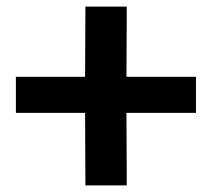

<svg xmlns="http://www.w3.org/2000/svg" viewBox="-20 -628 641 580"><path d="M362 -287 363 -68H238L237 -287H28V-396H237L238 -608H363L362 -396H572V-287Z"/></svg>

Font: BDO Grotesk DemiBold
Style: Regular
Weight: 600
Designer: Deni Anggara
Foundry: Lokal Container
Version: Version 2.000